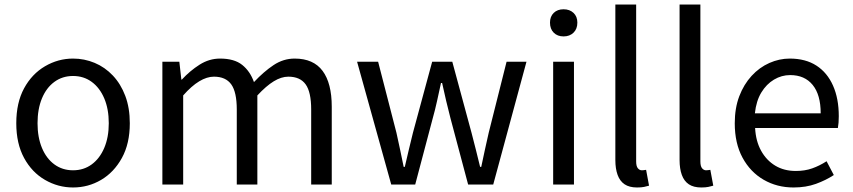

<svg xmlns="http://www.w3.org/2000/svg" viewBox="-20 -816 3771 849"><path d="M303 13Q237 13 179 -20.5Q121 -54 86.5 -117.5Q52 -181 52 -271Q52 -362 86.5 -425.5Q121 -489 179 -523Q237 -557 303 -557Q353 -557 398.5 -538Q444 -519 479 -482Q514 -445 534 -392Q554 -339 554 -271Q554 -181 519 -117.5Q484 -54 427 -20.5Q370 13 303 13ZM303 -63Q350 -63 385.5 -89Q421 -115 441 -162Q461 -209 461 -271Q461 -334 441 -381Q421 -428 385.5 -454Q350 -480 303 -480Q256 -480 220.5 -454Q185 -428 165.5 -381Q146 -334 146 -271Q146 -209 165.5 -162Q185 -115 220.5 -89Q256 -63 303 -63Z M698 0V-543H773L782 -464H784Q820 -503 862.5 -530Q905 -557 953 -557Q1016 -557 1051 -529Q1086 -501 1103 -453Q1146 -499 1189.5 -528Q1233 -557 1283 -557Q1366 -557 1406.5 -502.5Q1447 -448 1447 -344V0H1356V-332Q1356 -409 1331.5 -443Q1307 -477 1255 -477Q1224 -477 1190.5 -456.5Q1157 -436 1118 -394V0H1027V-332Q1027 -409 1002.5 -443Q978 -477 926 -477Q895 -477 861 -456.5Q827 -436 790 -394V0Z M1710 0 1559 -543H1652L1733 -229Q1742 -190 1749.5 -153Q1757 -116 1765 -78H1770Q1779 -116 1787.5 -153Q1796 -190 1806 -229L1891 -543H1980L2065 -229Q2075 -190 2084.5 -153Q2094 -116 2103 -78H2108Q2116 -116 2124 -153Q2132 -190 2141 -229L2220 -543H2308L2161 0H2050L1972 -293Q1962 -331 1953 -369.5Q1944 -408 1935 -449H1930Q1921 -408 1912.5 -369Q1904 -330 1893 -291L1816 0Z M2426 0V-543H2518V0ZM2472 -655Q2445 -655 2428.5 -671.5Q2412 -688 2412 -716Q2412 -743 2428.5 -759Q2445 -775 2472 -775Q2499 -775 2516 -759Q2533 -743 2533 -716Q2533 -688 2516 -671.5Q2499 -655 2472 -655Z M2797 13Q2763 13 2742 -1Q2721 -15 2711 -42.5Q2701 -70 2701 -108V-796H2793V-102Q2793 -81 2800.5 -72Q2808 -63 2818 -63Q2822 -63 2826 -63.5Q2830 -64 2837 -65L2850 5Q2840 8 2828 10.5Q2816 13 2797 13Z M3081 13Q3047 13 3026 -1Q3005 -15 2995 -42.5Q2985 -70 2985 -108V-796H3077V-102Q3077 -81 3084.5 -72Q3092 -63 3102 -63Q3106 -63 3110 -63.5Q3114 -64 3121 -65L3134 5Q3124 8 3112 10.5Q3100 13 3081 13Z M3489 13Q3416 13 3357 -21Q3298 -55 3263.5 -118.5Q3229 -182 3229 -271Q3229 -338 3249 -390.5Q3269 -443 3303.5 -480.5Q3338 -518 3382 -537.5Q3426 -557 3472 -557Q3542 -557 3590 -526Q3638 -495 3663.5 -437.5Q3689 -380 3689 -302Q3689 -287 3688 -274Q3687 -261 3685 -250H3319Q3322 -192 3345.5 -149.5Q3369 -107 3408 -83.5Q3447 -60 3499 -60Q3539 -60 3571.5 -71.5Q3604 -83 3635 -103L3667 -42Q3632 -19 3588 -3Q3544 13 3489 13ZM3318 -315H3609Q3609 -397 3573.5 -440.5Q3538 -484 3474 -484Q3436 -484 3402.5 -464Q3369 -444 3346.5 -407Q3324 -370 3318 -315Z"/></svg>

Font: Noto Sans SC Thin
Style: Regular
Weight: 400
Version: Version 2.004-H2;hotconv 1.0.118;makeotfexe 2.5.65603